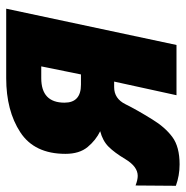

<svg xmlns="http://www.w3.org/2000/svg" viewBox="-15 -579 599 619"><g transform="rotate(-90 284.5 -269.5)"><path d="M321 -308Q263 -308 263 -361Q263 -436 342 -436H380L354 -308ZM64 10Q121 10 152.5 -13.5Q184 -37 209 -78Q240 -128 258 -164.5Q276 -201 313 -201H331L287 0H449L566 -549H342Q237 -549 167.5 -503.5Q98 -458 98 -358Q98 -313 120 -286.5Q142 -260 171 -246Q140 -238 121 -219Q102 -200 81 -165Q57 -125 27 -125Q14 -125 -4 -132L-5 -2Q28 10 64 10Z"/></g></svg>

Font: Noto Sans Display Extra
Style: Italic
Weight: 800
Italic angle: -12°
Designer: Monotype Design Team
Foundry: Monotype Imaging Inc.
Version: Version 1.900